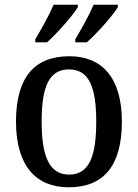

<svg xmlns="http://www.w3.org/2000/svg" viewBox="-20 -786 586 816"><path d="M300 -619V-606H349C392 -644 461 -721 481 -756V-766H378C359 -721 327 -665 300 -619ZM130 -619V-606H180C222 -644 291 -721 311 -756V-766H208C189 -721 157 -665 130 -619ZM272 10C420 10 498 -81 498 -269C498 -456 413 -547 275 -547C125 -547 48 -456 48 -269C48 -81 133 10 272 10ZM274 -44C189 -44 157 -122 157 -269C157 -417 188 -491 273 -491C358 -491 389 -417 389 -269C389 -122 359 -44 274 -44Z"/></svg>

Font: Noto Serif Ethiopic SemiCondensed Medium
Style: Regular
Weight: 500
Width: 4
Designer: Monotype Design Team
Foundry: Monotype Imaging Inc.
Version: Version 2.102